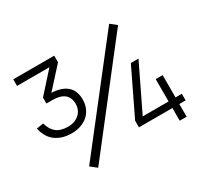

<svg xmlns="http://www.w3.org/2000/svg" viewBox="-143 -941 1249 1161"><g transform="rotate(-30 481.5 -360.5)"><path d="M238 0 194.5 -34.5 730.5 -721 773.5 -687.5ZM363.5 -404Q363.5 -371.5 351.8 -344.8Q340 -318 319 -299.2Q298 -280.5 268.8 -270.2Q239.5 -260 204.5 -260Q139 -260 94.5 -292Q50 -324 35 -390.5L83.5 -398.5Q90 -375.5 100 -358.2Q110 -341 124.8 -329.2Q139.5 -317.5 159.5 -311.8Q179.5 -306 205.5 -306Q229.5 -306 249.5 -313.2Q269.5 -320.5 283.8 -333.5Q298 -346.5 305.8 -364.2Q313.5 -382 313.5 -403Q313.5 -447.5 285.8 -470.2Q258 -493 204.5 -493H161V-534.5L286.5 -674H60.5V-720H346.5V-674L219.5 -534Q289.5 -531 326.5 -498.8Q363.5 -466.5 363.5 -404ZM807 0V-88.5H573.5V-134.5L725.5 -450H779L626.5 -134.5H807V-290.5H855.5V-134.5H899.5V-88.5H855.5V0Z"/></g></svg>

Font: Vela Sans Light
Style: Regular
Weight: 300
Designer: Principal design: Mikhail Sharanda - project Manrope.
Design modification: Ravid Balaliev
Foundry: Mikhail Sharanda
Version: Version 1.001